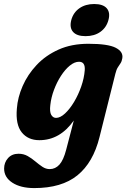

<svg xmlns="http://www.w3.org/2000/svg" viewBox="-68 -687 629 956"><path d="M427.5 -4.5Q396 122.5 317.5 186Q239 249.5 102.5 249.5Q35 249.5 -6.2 222.8Q-47.5 196 -47.5 152.5Q-47.5 122 -28 100.2Q-8.5 78.5 24.5 78.5Q49.5 78.5 69.8 90Q90 101.5 108 116.8Q126 132 143.2 143.5Q160.5 155 179.5 155Q207.5 155 227.8 132.8Q248 110.5 261.5 58.5L299.5 -87Q230.5 11 128 11Q71.5 11 40.2 -28Q9 -67 16 -146.5Q20 -202 44.8 -258.8Q69.5 -315.5 114.2 -363.2Q159 -411 223.5 -440Q288 -469 372 -469Q469.5 -469 508 -449.2Q546.5 -429.5 541 -397Q538.5 -381.5 532.2 -372.2Q526 -363 518.8 -351.8Q511.5 -340.5 506.5 -320ZM182.5 -163.5Q178.5 -130 187.2 -115Q196 -100 211 -100Q232 -100 255.8 -122Q279.5 -144 300.8 -179.5Q322 -215 336.5 -256.5Q351 -298 354 -337.5Q357 -379.5 325.5 -379.5Q303 -379.5 279.5 -360.2Q256 -341 235.5 -309.2Q215 -277.5 200.8 -239.5Q186.5 -201.5 182.5 -163.5ZM358 -507Q314.5 -507 295.8 -528.2Q277 -549.5 287 -587.5Q297 -624.5 327.2 -645.8Q357.5 -667 401 -667Q445 -667 463.5 -645.8Q482 -624.5 472 -587.5Q462 -550 432 -528.5Q402 -507 358 -507Z"/></svg>

Font: Fraunces 72pt S100
Style: Bold Italic
Weight: 700
Italic angle: -16°
Version: Version 1.000; ttfautohint (v1.8.3)